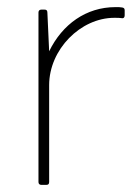

<svg xmlns="http://www.w3.org/2000/svg" viewBox="-20 -519 390 539"><path d="M110 0C115 0 118 -2 118 -8V-280C118 -380 206 -469 301 -469C311 -469 316 -469 322 -468C327 -467 330 -470 330 -476V-490C330 -495 328 -497 323 -498C318 -499 313 -499 304 -499C222 -499 155 -451 118 -375L113 -484C113 -490 110 -492 105 -492H96C91 -492 88 -489 88 -484V-8C88 -3 91 0 96 0Z"/></svg>

Font: LINE Seed Sans TH Thin
Style: Regular
Weight: 250
Designer: Dalton Maag Ltd | Thai characters by Cadson Demak Co.,Ltd.
Foundry: Dalton Maag Ltd
Version: Version 1.003